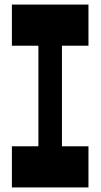

<svg xmlns="http://www.w3.org/2000/svg" viewBox="-20 -820 440 840"><path d="M367 0V-180H251V-620H367V-800H32V-620H148V-180H32V0Z"/></svg>

Font: Yard Headline
Style: Regular
Weight: 400
Monospace: yes
Designer: Roman Shamin
Foundry: Evil Martians
Version: Version 1.000